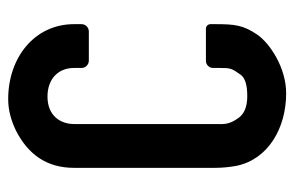

<svg xmlns="http://www.w3.org/2000/svg" viewBox="-145 -568 719 469"><g transform="rotate(-90 214.5 -333.5)"><path d="M390 -168V-179C390 -185 385 -190 379 -190H300C291 -190 283 -182 283 -173V-156C283 -130 282 -127 267 -106C259 -94 241 -89 214 -89C189 -89 172 -96 162 -109C143 -134 146 -148 146 -168V-512C146 -545 166 -577 213 -577C255 -577 283 -552 283 -512V-494C283 -484 291 -476 301 -476H372C382 -476 390 -484 390 -494V-512C390 -609 308 -673 207 -673C180 -673 155 -666 130 -654C71 -624 39 -578 39 -512V-168C39 -149 41 -131 44 -115C60 -38 136 6 221 6C284 6 343 -34 364 -64C388 -99 390 -120 390 -168Z"/></g></svg>

Font: DIN Rundschrift
Style: Mittel
Weight: 400
Version: Version 1.027